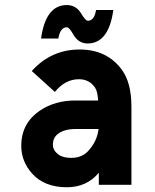

<svg xmlns="http://www.w3.org/2000/svg" viewBox="-20 -747 626 776"><path d="M146 -591.3Q164.6 -726.6 250 -726.6Q287.6 -726.6 308.1 -692.4Q325.7 -663.1 335 -663.1Q361.3 -663.1 368.2 -706.5H438Q419.4 -571.3 334 -571.3Q296.4 -571.3 275.4 -608.9Q259.8 -636.7 250 -636.7Q223.6 -636.7 215.8 -591.3ZM511.2 0H379.4V-48.8Q330.6 9.8 250.5 9.8Q159.7 9.8 110.4 -44.9Q65.9 -94.2 65.9 -157.7Q65.9 -249.5 142.6 -300.8Q202.6 -340.8 283.7 -340.8H376.5Q374.5 -377.4 364.3 -392.6Q341.3 -426.8 298.8 -426.8Q243.7 -426.8 201.7 -375.5L108.4 -460Q187 -546.9 301.8 -546.9Q412.6 -546.9 472.7 -464.8Q511.2 -412.1 511.2 -315.9ZM378.4 -225.6H285.2Q240.2 -225.6 214.4 -206.1Q193.8 -190.4 193.8 -162.1Q193.8 -139.6 215.3 -123Q233.9 -108.9 268.1 -108.9Q311 -108.9 336.9 -137.2Q372.6 -176.3 378.4 -225.6Z"/></svg>

Font: Consola Mono
Style: Bold
Weight: 700
Monospace: yes
Designer: Wojciech Kalinowski "wmk69" (wmk69@o2.pl)
Foundry: Wojciech Kalinowski "wmk69" (wmk69@o2.pl)
Version: Version 2.1.0